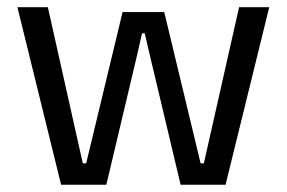

<svg xmlns="http://www.w3.org/2000/svg" viewBox="-20 -508 788 528"><path d="M272.4 0H148L27.9 -488.2H111.6L207.7 -58.9H217L317.1 -474.9H431.6L531.7 -58.9H540.6L637.5 -488.2H720.4L600.3 0H476.7L394.2 -347.1L378 -416.4H370.6L354.8 -347Z"/></svg>

Font: Anek Malayalam Medium
Style: Regular
Weight: 500
Designer: Maithili Shingre (Malayalam) & Yesha Goshar (Latin)
Foundry: Ek Type
Version: Version 1.003